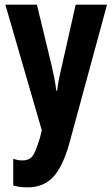

<svg xmlns="http://www.w3.org/2000/svg" viewBox="-20 -567 484 827"><path d="M3 -547H139L203 -282Q209 -255 214.5 -227.5Q220 -200 222 -177H226Q231 -219 246 -281L306 -547H441L278 53Q249 154 207.5 197Q166 240 99 240Q82 240 66.5 238Q51 236 37 232V117Q57 124 76 124Q96 124 108.5 116Q121 108 130.5 87Q140 66 152 27L160 -6Z"/></svg>

Font: Noto Sans Lao UI ExtCond
Style: Bold
Weight: 700
Width: 2
Designer: Monotype Design Team
Foundry: Monotype Imaging Inc.
Version: Version 2.000; ttfautohint (v1.8.4.7-5d5b)